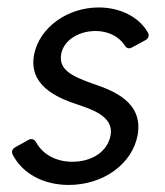

<svg xmlns="http://www.w3.org/2000/svg" viewBox="-20 -495 452 525"><path d="M168 10.7C261.7 10.7 341.8 -45.9 356.4 -126C372.1 -215.8 290 -247.1 235.4 -265.6C173.8 -287.1 139.6 -305.7 147.5 -347.7C153.3 -381.8 191.4 -410.2 241.2 -410.2C274.4 -410.2 303.7 -396.5 320.3 -372.1C325.2 -363.3 332 -360.4 340.8 -365.2L377 -384.8C385.7 -389.6 388.7 -396.5 384.8 -405.3C361.3 -447.3 310.5 -474.6 250 -474.6C164.1 -474.6 87.9 -419.9 73.2 -345.7C57.6 -262.7 132.8 -228.5 192.4 -209C229.5 -196.3 293 -176.8 282.2 -124C273.4 -80.1 231.4 -52.7 177.7 -52.7C132.8 -52.7 96.7 -73.2 79.1 -105.5C74.2 -114.3 66.4 -117.2 57.6 -112.3L22.5 -92.8C13.7 -87.9 10.7 -81.1 14.6 -72.3C42 -19.5 99.6 10.7 168 10.7Z"/></svg>

Font: Ed Sans Neue
Style: Italic
Weight: 400
Italic angle: -11°
Designer: Stephen Hutchings
Version: Version 1.004;PS 001.004;hotconv 1.0.88;makeotf.lib2.5.64775